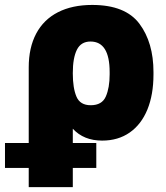

<svg xmlns="http://www.w3.org/2000/svg" viewBox="-65 -557 671 774"><path d="M306.6 -537.1Q440.4 -537.1 497.1 -461.2Q553.7 -385.3 553.7 -266.6V-256.8Q553.7 -175.3 529.1 -115.2Q504.4 -55.2 457.8 -22.7Q411.1 9.8 346.7 9.8Q272.5 9.8 228.5 -38.1V19.5H323.2V120.1H228.5V197.3H50.8V120.1H-44.9V19.5H50.8V-285.2Q50.8 -364.7 80.8 -421.4Q110.8 -478 168.5 -507.6Q226.1 -537.1 306.6 -537.1ZM300.8 -132.8Q346.2 -132.8 361.6 -168Q377 -203.1 377 -256.8V-266.6Q377 -389.6 299.8 -389.6Q261.7 -389.6 245.1 -356.7Q228.5 -323.7 228.5 -262.7V-260.7Q228.5 -202.1 243.2 -167.5Q257.8 -132.8 300.8 -132.8Z"/></svg>

Font: Pretendard JP Black
Style: Regular
Weight: 900
Designer: Base glyphs from Inter by Rasmus Andersson; Hangeul glyphs from Noto Sans CJK(Source Han Sans) by Jang Soo-young and Kan
Foundry: Kil Hyung-jin
Version: Version 1.309